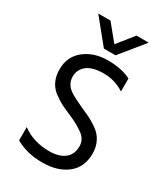

<svg xmlns="http://www.w3.org/2000/svg" viewBox="-214 -981 953 1087"><g transform="rotate(30 262.0 -437.5)"><path d="M301 -726H225L98 -882H178L264 -777L348 -882H428ZM467 -179Q467 -90 406 -41.5Q345 7 244 7Q143 7 69 -36V-123Q142 -68 247 -68Q310 -68 346 -96Q382 -124 382 -177Q382 -221 346 -248Q306 -278 253 -300.5Q200 -323 177.5 -335Q155 -347 124 -370Q66 -416 66 -499.5Q66 -583 127.5 -631.5Q189 -680 279 -680Q369 -680 430 -649V-564Q369 -604 296 -604Q223 -604 187 -575.5Q151 -547 151 -501Q151 -452 194 -422Q226 -401 274 -379.5Q322 -358 340 -349.5Q358 -341 386.5 -322.5Q415 -304 430 -286Q467 -241 467 -179Z"/></g></svg>

Font: Hind Madurai
Style: Regular
Weight: 400
Designer: Jyotish Sonowal
Foundry: Indian Type Foundry
Version: Version 0.702;PS 1.0;hotconv 1.0.81;makeotf.lib2.5.63406